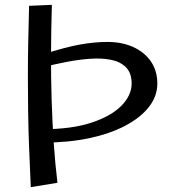

<svg xmlns="http://www.w3.org/2000/svg" viewBox="-20 -768 734 792"><path d="M107 4Q103 -82 100 -159.5Q97 -237 96 -309.5Q95 -382 95 -453Q95 -524 96.5 -596Q98 -668 100 -744L194 -748Q191 -649 190.5 -549.5Q190 -450 193 -355Q196 -260 202 -173.5Q208 -87 217 -14ZM164 -180 156 -235Q275 -235 357 -262Q439 -289 481 -332Q523 -375 523 -423Q523 -467 499.5 -490.5Q476 -514 437 -521.5Q398 -529 350.5 -525.5Q303 -522 254.5 -512.5Q206 -503 165 -493V-546Q248 -573 308.5 -584Q369 -595 423 -595Q483 -595 529.5 -574Q576 -553 602.5 -514.5Q629 -476 629 -423Q629 -371 594 -326.5Q559 -282 496 -249Q433 -216 348 -198Q263 -180 164 -180Z"/></svg>

Font: Marhey Light Light
Style: Regular
Weight: 300
Version: Version 1.000